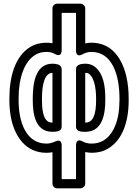

<svg xmlns="http://www.w3.org/2000/svg" viewBox="-20 -795 755 1043"><path d="M81 -250V-260C81 -376 114 -461 170 -496C188 -507 207 -513 232 -513C252 -513 265 -509 278 -502C278 -502 315 -478 315 -524V-725H393V-523C393 -523 389 -478 430 -501C443 -508 458 -513 477 -513C589 -513 629 -389 629 -260V-250C629 -140 596 -64 541 -31C523 -21 503 -15 478 -15C459 -15 443 -19 430 -26C430 -26 393 -50 393 -4V178H315V-3C315 -3 319 -45 279 -26C266 -20 250 -15 232 -15C124 -15 81 -128 81 -250ZM265 32V203C265 214 275 228 290 228H418C429 228 443 218 443 203V31C453 33 466 35 478 35C511 35 541 28 567 12C645 -34 679 -133 679 -250V-260C679 -302 675 -341 667 -377C646 -470 592 -563 477 -563C465 -563 454 -562 443 -559V-750C443 -761 433 -775 418 -775H290C279 -775 265 -765 265 -750V-560C257 -562 243 -563 232 -563C199 -563 169 -555 143 -539C63 -489 31 -382 31 -260V-250C31 -210 35 -174 43 -140C65 -51 121 35 232 35C244 35 254 34 265 32ZM393 -420V-106C393 -81 422 -78 446 -79C538 -80 552 -179 552 -250V-260C552 -327 542 -393 498 -430C483 -443 464 -449 444 -449C421 -449 393 -444 393 -420ZM445 -129H443V-399H444C454 -399 460 -397 466 -392C489 -373 502 -324 502 -260V-250C502 -172 485 -129 445 -129ZM315 -106V-420C315 -432 305 -443 294 -445C289 -446 279 -449 265 -449C168 -449 158 -331 158 -260V-250C158 -178 171 -79 264 -79C289 -79 315 -82 315 -106ZM265 -399V-129H264C224 -129 208 -171 208 -250V-260C208 -343 225 -399 265 -399Z"/></svg>

Font: Asimov
Style: NarOu
Weight: 500
Designer: Google
Version: Version 2.000980; 2014